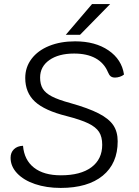

<svg xmlns="http://www.w3.org/2000/svg" viewBox="-20 -913 682 943"><path d="M32 -138Q32 -164 48.5 -180Q65 -196 93 -197Q99 -127 147 -89.5Q195 -52 279 -52Q376 -52 429 -91.5Q482 -131 482 -202Q482 -241 466.5 -265Q451 -289 414 -307Q377 -325 307 -343Q199 -370 151.5 -414Q104 -458 104 -530Q104 -583 135 -624Q166 -665 221.5 -687.5Q277 -710 349 -710Q448 -710 513 -665.5Q578 -621 589 -547Q581 -540 568.5 -536Q556 -532 545 -532Q532 -532 524 -538Q516 -544 510 -559Q491 -604 449 -627Q407 -650 344 -650Q268 -650 222.5 -618Q177 -586 177 -532Q177 -499 190 -477.5Q203 -456 234.5 -439.5Q266 -423 325 -407Q414 -382 464.5 -356Q515 -330 536.5 -298Q558 -266 558 -219Q558 -110 484.5 -50Q411 10 278 10Q208 10 152 -9Q96 -28 64 -62Q32 -96 32 -138ZM432 -893H521L373 -742H303Z"/></svg>

Font: Krub
Style: Italic
Weight: 400
Italic angle: -8°
Designer: Ekaluck Peanpanawate
Foundry: Cadson Demak Co.,Ltd.
Version: Version 1.000; ttfautohint (v1.6)